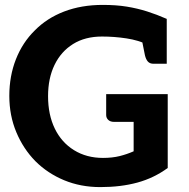

<svg xmlns="http://www.w3.org/2000/svg" viewBox="-20 -755 772 783"><path d="M389 8Q309 8 241.5 -20Q174 -48 124 -98Q75 -148 46.5 -216Q18 -284 18 -364Q18 -445 45 -513.5Q72 -582 122 -631Q171 -681 241.5 -708Q312 -735 399 -735Q454 -735 497 -728Q540 -721 579.5 -708.5Q619 -696 660 -678V-582L584 -572Q545 -591 495.5 -598.5Q446 -606 396 -606Q327 -606 278 -575.5Q229 -545 202.5 -490.5Q176 -436 176 -363Q176 -287 203.5 -230.5Q231 -174 282 -142.5Q333 -111 400 -111Q438 -111 468 -118.5Q498 -126 525 -138V-258H445Q430 -258 421.5 -266Q413 -274 413 -286V-371H664V-70Q608 -29 540.5 -10.5Q473 8 389 8ZM556 -605 660 -582V-495H606Q591 -495 583 -504Q575 -513 571 -530Z"/></svg>

Font: Aleo ExtraBold
Style: Regular
Weight: 800
Designer: Alessio Laiso
Foundry: Alessio Laiso
Version: Version 2.001;gftools[0.9.29]